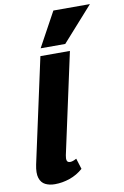

<svg xmlns="http://www.w3.org/2000/svg" viewBox="-103 -1008 694 1076"><g transform="rotate(-10 244.0 -470.0)"><path d="M120 10Q89 10 66 -1.5Q43 -13 34 -41Q25 -69 35 -117L164 -711H332L208 -139Q204 -120 207.5 -109Q211 -98 226 -98Q232 -98 240.5 -100.5Q249 -103 262 -110L281 -49Q247 -19 205 -4.5Q163 10 120 10ZM173 -754 280 -950H488L313 -754Z"/></g></svg>

Font: Ysabeau Infant Black
Style: Italic
Weight: 900
Italic angle: -12°
Designer: Christian Thalmann (Catharsis Fonts)
Version: Version 2.001;gftools[0.9.30]; featfreeze: ss01,ss02,lnum